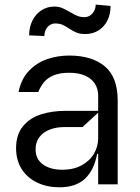

<svg xmlns="http://www.w3.org/2000/svg" viewBox="-20 -791 600 824"><path d="M49 -154.8Q49 -213.8 79 -249.6Q109 -285.5 156.6 -300.4Q204.2 -315.3 260.7 -315.3H401.3V-380.7Q401.3 -409.4 387.3 -431.6Q373.2 -453.8 345.3 -466.3Q317.5 -478.7 277 -478.7Q236.5 -478.7 210.2 -467.7Q183.9 -456.7 169.2 -438.7Q154.5 -420.8 144.2 -396.3H59.7Q70.7 -451.3 103.5 -486.3Q136.4 -521.3 181.5 -536.9Q226.6 -552.6 277 -552.6Q374.3 -552.6 429.7 -506.4Q485.1 -460.2 485.1 -359.4V0H401.3V-130.7H397Q383.5 -59.7 344.1 -23.4Q304.7 12.8 235.1 12.8Q182.5 12.8 140.1 -7.1Q97.7 -27 73.3 -65Q49 -103 49 -154.8ZM401.3 -197.4V-307.5L333.8 -245.7H256.4Q222.3 -245.7 194.1 -235.1Q165.8 -224.4 149.3 -202.9Q132.8 -181.5 132.8 -150.6Q132.5 -108.3 164.1 -85.4Q195.7 -62.5 247.9 -62.5Q295.5 -62.5 330.3 -81.5Q365.1 -100.5 383.2 -131.4Q401.3 -162.3 401.3 -197.4ZM105.1 -639.2Q105.1 -674.7 119.3 -702.9Q133.5 -731.2 158.2 -747Q182.9 -762.8 213.1 -762.8Q231.2 -762.8 245.4 -757.1Q259.6 -751.4 279.5 -739.7Q297.9 -728.7 311.6 -723Q325.3 -717.3 342.3 -717.3Q355.5 -717.3 366.7 -724.6Q377.8 -731.9 384.2 -744.3Q390.6 -756.7 390.6 -771.3L454.5 -765.6Q454.5 -729.4 440.5 -702.1Q426.5 -674.7 401.8 -659.8Q377.1 -644.9 346.6 -644.9Q323.9 -644.9 308.6 -651.1Q293.3 -657.3 275.2 -669.4Q259.2 -680 246.8 -685.2Q234.4 -690.3 217.3 -690.3Q204.2 -690.3 193.4 -683.1Q182.5 -675.8 176.5 -663.5Q170.5 -651.3 170.5 -636.4Z"/></svg>

Font: Riot Sans
Style: Regular
Weight: 400
Designer: Rasmus Andersson
Foundry: rsms
Version: Version 4.001